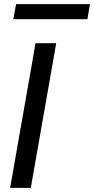

<svg xmlns="http://www.w3.org/2000/svg" viewBox="-20 -909 455 929"><path d="M29 0 152 -700H252L129 0ZM44 -816 58 -889H415L403 -816Z"/></svg>

Font: DM Sans 17pt Medium
Style: Italic
Weight: 500
Italic angle: -10°
Version: Version 4.004;gftools[0.9.30]